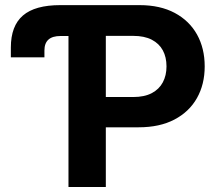

<svg xmlns="http://www.w3.org/2000/svg" viewBox="-20 -748 876 768"><path d="M23.4 -518.6V-558.1Q23.4 -644.5 71.8 -686Q120.1 -727.5 221.2 -727.5H253.9V-604H222.2Q189.9 -604 173.8 -589.6Q157.7 -575.2 157.7 -545.9V-518.6ZM253.9 0V-727.5H538.1Q620.6 -727.5 679 -696.3Q737.3 -665 768.1 -609.9Q798.8 -554.7 798.8 -482.4Q798.8 -410.6 767.8 -355.7Q736.8 -300.8 677.7 -269.8Q618.7 -238.8 534.7 -238.8H350.1V-359.9H512.7Q557.6 -359.9 587.2 -375.5Q616.7 -391.1 631.3 -418.7Q646 -446.3 646 -482.4Q646 -519.5 631.3 -546.6Q616.7 -573.7 587.2 -589.1Q557.6 -604.5 512.7 -604.5H403.3V0Z"/></svg>

Font: Inter 16pt
Style: Bold
Weight: 700
Version: Version 4.001;git-66647c0bb